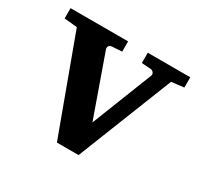

<svg xmlns="http://www.w3.org/2000/svg" viewBox="-111 -624 789 760"><g transform="rotate(30 283.0 -244.0)"><path d="M500 -434.1 328.1 0H229L68.8 -435.1L9.8 -440.9V-487.8H272.9V-440.9L227.1 -438Q217.8 -437 213.9 -430.7Q210 -424.3 212.9 -416L311 -139.2L419.9 -416Q422.9 -423.3 418 -430.2Q413.1 -437 404.8 -438L362.8 -440.9V-487.8H557.1V-440.9Z"/></g></svg>

Font: Charis SIL Am
Style: Bold
Weight: 700
Foundry: SIL International
Version: Version 5.000